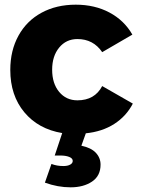

<svg xmlns="http://www.w3.org/2000/svg" viewBox="-20 -567 602 821"><path d="M347 3 328 56Q370 65 390 86.5Q410 108 410 137Q410 185 373.5 209.5Q337 234 282 234Q227 234 172 214L200 134Q223 143 251 143Q269 143 280 137Q291 131 291 121Q291 110 276 104Q261 98 238 98H214L246 2Q144 -15 84 -87Q24 -159 24 -268Q24 -351 59 -414.5Q94 -478 157.5 -512.5Q221 -547 304 -547Q385 -547 448 -513.5Q511 -480 546 -419L417 -344Q379 -400 311 -400Q263 -400 233 -363.5Q203 -327 203 -269Q203 -210 233 -174Q263 -138 311 -138Q385 -138 417 -199L548 -124Q520 -70 468.5 -37Q417 -4 347 3Z"/></svg>

Font: Montserrat arm2
Style: Bold
Weight: 700
Designer: Julieta Ulanovsky
Foundry: Julieta Ulanovsky
Version: Version 6.000